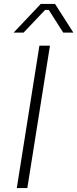

<svg xmlns="http://www.w3.org/2000/svg" viewBox="-20 -964 396 984"><path d="M66 0 182 -730H236L120 0ZM50 -797 189 -944H262L356 -797H304L230 -913H211L101 -797Z"/></svg>

Font: Sora ExtraLight
Style: Italic
Weight: 200
Designer: Jonathan Barnbrook, Juli√°n Moncada
Version: Version 1.000